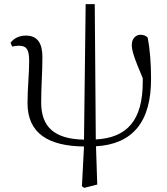

<svg xmlns="http://www.w3.org/2000/svg" viewBox="-20 -694 807 928"><path d="M387 214 450 198 444 13C619 3 712 -103 710 -317C710 -387 705 -454 694 -512C686 -521 674 -526 659 -526C638 -526 617 -509 617 -477C617 -452 626 -419 670 -316V-302C671 -112 594 -28 443 -20L438 -674H394L386 -19C243 -22 179 -80 179 -199C179 -276 185 -343 185 -418C185 -484 162 -522 105 -522C70 -522 44 -506 31 -487L39 -469C48 -471 59 -473 70 -473C109 -473 121 -455 121 -398C121 -339 113 -266 113 -196C113 -49 214 12 386 14L376 206Z"/></svg>

Font: Noto Serif CJK SC Light
Style: Regular
Weight: 300
Designer: Ryoko NISHIZUKA 西塚涼子 (kana & ideographs); Frank Grießhammer (Latin, Greek & Cyrillic); Wenlong ZHANG 张文龙 (bopomofo); San
Foundry: Adobe
Version: Version 2.001;hotconv 1.1.0;makeotfexe 2.6.0